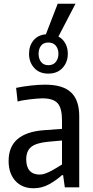

<svg xmlns="http://www.w3.org/2000/svg" viewBox="-20 -1000 499 1025"><path d="M159 5Q98 5 62 -34.5Q26 -74 26 -141Q26 -291 215 -305L311 -312V-357Q311 -423 287.5 -449Q264 -475 206 -475Q194 -475 177 -473.5Q160 -472 142 -470Q124 -468 106 -465Q88 -462 74 -458L66 -531Q105 -539 146 -543.5Q187 -548 221 -548Q315 -548 359 -507Q403 -466 403 -379V0H326L317 -65H311Q281 -38 242.5 -16.5Q204 5 159 5ZM238 -607Q190 -607 162.5 -637.5Q135 -668 135 -713Q135 -755 158.5 -784Q182 -813 225 -817L288 -980H383L292 -805Q316 -792 329 -768Q342 -744 342 -713Q342 -668 314 -637.5Q286 -607 238 -607ZM192 -68Q207 -68 223 -74Q239 -80 255 -88.5Q271 -97 285.5 -106Q300 -115 311 -122V-250L235 -243Q173 -237 146.5 -215.5Q120 -194 120 -149Q120 -109 138.5 -88.5Q157 -68 192 -68ZM238 -652Q264 -652 278 -669.5Q292 -687 292 -713Q292 -739 278 -756Q264 -773 238 -773Q212 -773 199 -756Q186 -739 186 -713Q186 -686 199.5 -669Q213 -652 238 -652Z"/></svg>

Font: Encode Sans Compressed
Style: Medium
Weight: 500
Designer: Pablo Impallari, Andres Torresi
Foundry: Pablo Impallari, Andres Torresi
Version: Version 1.000; ttfautohint (v1.00) -l 8 -r 50 -G 200 -x 14 -